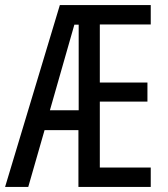

<svg xmlns="http://www.w3.org/2000/svg" viewBox="-22 -734 658 754"><path d="M570 0H286V-223H153L89 0H-2L213 -714H570V-638H370V-410H557V-335H370V-76H570ZM174 -301H287V-637H270Z"/></svg>

Font: Noto Sans ExtraCondensed
Style: Regular
Weight: 400
Width: 2
Designer: Monotype Design Team
Foundry: Monotype Imaging Inc.
Version: Version 2.013; ttfautohint (v1.8.4.7-5d5b)